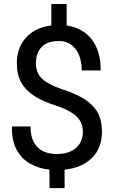

<svg xmlns="http://www.w3.org/2000/svg" viewBox="-20 -847 582 968"><path d="M229.5 101.6V8.3Q173.8 2.4 130.4 -22.7Q86.9 -47.9 63 -93.8Q39.1 -139.6 40 -207L41 -209.5H133.8Q133.8 -159.7 151.1 -128.9Q168.5 -98.1 198.2 -84.2Q228 -70.3 264.6 -70.3Q306.6 -70.3 336.4 -84Q366.2 -97.7 382.1 -123Q397.9 -148.4 397.9 -183.6Q397.9 -212.9 384.5 -236.3Q371.1 -259.8 341.6 -278.8Q312 -297.9 264.2 -314Q198.7 -334 154.3 -362.3Q109.9 -390.6 87.4 -430.9Q64.9 -471.2 64.9 -526.4Q64.9 -606.9 111.3 -657.7Q157.7 -708.5 238.8 -718.8V-826.7H315.9V-718.3Q397.5 -706.5 442.6 -648.2Q487.8 -589.8 487.8 -491.7H481H392.1Q392.1 -558.1 361.6 -599.1Q331.1 -640.1 276.4 -640.1Q218.8 -640.1 189.9 -610.1Q161.1 -580.1 161.1 -527.8Q161.1 -496.6 173.8 -473.4Q186.5 -450.2 216.3 -431.6Q246.1 -413.1 297.9 -395.5Q364.3 -374 407.7 -345.9Q451.2 -317.9 472.7 -278.8Q494.1 -239.7 494.1 -184.6Q494.1 -100.6 443.8 -50.8Q393.6 -1 305.7 8.3V101.6Z"/></svg>

Font: Roboto Slab LO
Style: Regular
Weight: 400
Designer: Google
Version: Version 2.000